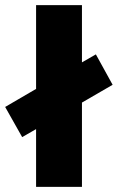

<svg xmlns="http://www.w3.org/2000/svg" viewBox="-40 -725 457 745"><path d="M397 -396 278 -327V0H100V-224L46 -193L-20 -310L100 -380V-705H278V-483L332 -514Z"/></svg>

Font: wassup Sans
Style: Black
Weight: 900
Version: Version 2.001